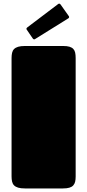

<svg xmlns="http://www.w3.org/2000/svg" viewBox="-20 -1058 490 1078"><path d="M44.9 -731.9Q44.9 -748.5 47.9 -761.5Q50.8 -774.4 59.1 -782.7Q67.4 -791 82 -795.4Q96.7 -799.8 120.1 -799.8H334Q356.4 -799.8 370.1 -795.7Q383.8 -791.5 391.6 -783.2Q399.4 -774.9 402.1 -762.2Q404.8 -749.5 404.8 -732.4V-66.9Q404.8 -50.3 401.9 -37.8Q398.9 -25.4 391.1 -16.8Q383.3 -8.3 369.4 -4.2Q355.5 0 333 0H120.1Q96.7 0 82 -4.4Q67.4 -8.8 59.1 -17.1Q50.8 -25.4 47.9 -38.1Q44.9 -50.8 44.9 -67.9ZM178.7 -839.8Q176.8 -838.9 175.3 -837.9Q173.8 -836.9 172.4 -836.9Q167 -836.9 164.1 -841.8L131.3 -889.6Q128.4 -893.1 128.4 -896.5Q128.4 -899.9 132.8 -903.8L305.7 -1034.7Q309.1 -1037.6 312.5 -1037.6Q315.9 -1037.6 319.8 -1033.2L364.7 -969.7Q368.2 -965.8 368.2 -962.4Q368.2 -958 363.8 -955.1Z"/></svg>

Font: Fascinate
Style: Regular
Weight: 900
Designer: Astigmatic (AOETI)
Foundry: Astigmatic (AOETI)
Version: Version 1.000